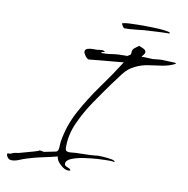

<svg xmlns="http://www.w3.org/2000/svg" viewBox="-86 -607 704 719"><g transform="rotate(10 265.5 -247.5)"><path d="M219 44Q205 44 188.5 28.5Q172 13 172 -1Q144 6 115 12Q86 18 58 27Q45 31 31 37Q17 43 3 43Q-5 43 -10.5 37Q-16 31 -17 23L-16 22V20H-8Q-8 20 -7 19.5Q-6 19 -5 19Q-4 19 -5 20L-3 19Q6 14 12 13.5Q18 13 27 11Q33 9 50.5 4.5Q68 0 84.5 -5Q101 -10 101 -12L118 -9L162 -18Q171 -20 171.5 -35Q172 -50 173 -57Q183 -120 213.5 -176.5Q244 -233 282.5 -286Q321 -339 354 -391L224 -379Q218 -378 210 -388.5Q202 -399 202 -405Q202 -414 211 -417Q220 -420 231 -420Q242 -420 247 -420Q252 -421 257 -421.5Q262 -422 266 -422Q272 -422 274 -420H276V-417L265 -414V-411H272Q279 -411 286 -411.5Q293 -412 299 -413Q319 -416 331 -416.5Q343 -417 363 -417Q370 -421 373 -423Q376 -425 376 -432Q376 -444 384 -450Q392 -456 400 -462Q406 -460 416.5 -455Q427 -450 427 -442Q427 -438 422.5 -432.5Q418 -427 416 -423Q427 -424 437.5 -423Q448 -422 459 -422Q461 -422 472.5 -423.5Q484 -425 490 -425Q504 -425 517 -424Q530 -423 543 -423L548 -420Q525 -408 499 -404Q473 -400 447 -396.5Q421 -393 397 -381Q372 -369 355 -346.5Q338 -324 321 -301Q295 -265 266 -222.5Q237 -180 216.5 -134.5Q196 -89 196 -43V-39Q196 -29 200.5 -26.5Q205 -24 214 -24Q219 -24 225 -25Q231 -26 236 -26Q255 -27 274 -27Q293 -27 311 -29Q315 -30 318.5 -30Q322 -30 326 -30Q330 -30 344.5 -29Q359 -28 372 -25.5Q385 -23 385 -17Q376 -19 367 -19Q358 -19 349 -19Q340 -19 317 -17.5Q294 -16 267.5 -12Q241 -8 222 0Q203 8 203 21Q203 27 209 30Q215 33 221 35.5Q227 38 227 43Q225 43 223 43.5Q221 44 219 44ZM335 -517Q331 -517 327 -523.5Q323 -530 322 -534Q331 -537 348 -538Q365 -539 382.5 -539Q400 -539 410 -539Q419 -539 440 -538.5Q461 -538 480.5 -536Q500 -534 505 -530Q505 -527 502 -527Q483 -527 455.5 -525.5Q428 -524 410 -523Q399 -522 376.5 -519.5Q354 -517 335 -517Z"/></g></svg>

Font: Qwitcher Grypen
Style: Regular
Weight: 400
Designer: Robert E. Leuschke
Foundry: Robert E. Leuschke
Version: Version 1.100; ttfautohint (v1.8.3)